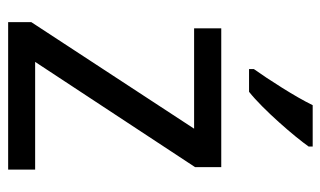

<svg xmlns="http://www.w3.org/2000/svg" viewBox="-182 -624 806 483"><g transform="rotate(90 221.5 -383.0)"><path d="M407.2 -67.9H136.2L400.9 -470.2V-536.1H51.8V-467.8H304.2L36.1 -58.1V0H407.2ZM245.1 -766.1C233.9 -743.2 219.2 -717.8 201.2 -689C183.1 -660.2 167.5 -636.7 154.3 -618.2V-606H211.4C255.4 -640.6 325.2 -721.7 349.1 -755.9V-766.1Z"/></g></svg>

Font: Avrile Sans
Style: Regular
Weight: 400
Designer: Monotype Design Team, Google (font), Stefan Peev (BGR Cyrillic), Cristiano Sobral (main changes)
Foundry: The Avrile Sans Project Authors
Version: Version 3.110